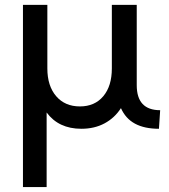

<svg xmlns="http://www.w3.org/2000/svg" viewBox="-20 -508 679 772"><path d="M619.1 9.8Q561 9.8 522.9 -10.7Q484.9 -31.2 466.3 -73.2Q440.9 -33.7 400.4 -12Q359.9 9.8 307.1 9.8Q215.8 9.8 167.5 -55.7V244.1H72.3V-488.3H170.4V-232.9Q170.4 -162.6 205.8 -121.3Q241.2 -80.1 301.3 -80.1Q360.8 -80.1 395.3 -121.1Q429.7 -162.1 429.7 -232.9V-488.3H529.8V-165.5Q529.8 -64.9 624 -64.9Z"/></svg>

Font: Kumbh Sans Medium
Style: Regular
Weight: 500
Version: Version 1.005